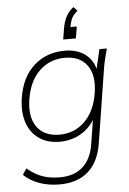

<svg xmlns="http://www.w3.org/2000/svg" viewBox="-63 -788 712 1057"><g transform="rotate(-5 293.5 -260.0)"><path d="M223 223Q164 223 113.5 205.5Q63 188 26 153L48 119Q77 143 104 157Q131 171 161.5 177.5Q192 184 230 184Q308 184 355 141.5Q402 99 415 20L442 -151H454Q428 -85 372 -48Q316 -11 245 -11Q176 -11 129.5 -44Q83 -77 64 -135.5Q45 -194 57 -270Q75 -384 144.5 -446Q214 -508 314 -508Q386 -508 432 -471Q478 -434 486 -367L478 -380L506 -500H547Q540 -472 533 -445Q526 -418 522 -392L458 13Q442 117 382.5 170Q323 223 223 223ZM246 -50Q329 -50 386 -105.5Q443 -161 459 -260Q475 -359 435 -414Q395 -469 312 -469Q229 -469 171.5 -414Q114 -359 98 -260Q82 -161 122.5 -105.5Q163 -50 246 -50ZM312 -570 322 -631Q328 -667 342.5 -695Q357 -723 384 -743L404 -721Q377 -698 369 -677.5Q361 -657 356 -628L343 -635H393L382 -570Z"/></g></svg>

Font: Mulish ExtraLight ExtraLight
Style: Italic
Weight: 250
Italic angle: -9°
Version: Version 3.603